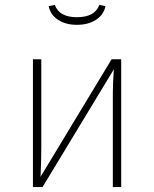

<svg xmlns="http://www.w3.org/2000/svg" viewBox="-20 -761 627 781"><path d="M178 -736 203 -741Q221 -691 293 -691Q366 -691 384 -741L409 -736Q402 -701 370.5 -680.5Q339 -660 293 -660Q247 -660 216 -680.5Q185 -701 178 -736ZM473 -520V0H439V-384Q439 -419 443 -479L153 0H114V-520H148V-165Q148 -111 145 -42L434 -520Z"/></svg>

Font: Fira Sans UltraLight
Style: Regular
Weight: 200
Designer: Carrois Corporate & Edenspiekermann AG
Foundry: Carrois Corporate GbR & Edenspiekermann AG
Version: Version 4.106;PS 004.106;hotconv 1.0.70;makeotf.lib2.5.58329